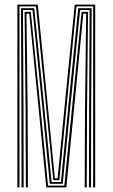

<svg xmlns="http://www.w3.org/2000/svg" viewBox="-20 -820 493 840"><path d="M56 0V-800H145.2L188 -368L220 -39.8H232L264 -367.8L307 -800H396.5V0H387.5V-792H314.5L272 -361.2L239.8 -31.8H213L180.8 -361.8L137.5 -792H65.2V0ZM74.2 0 73.8 -348 71.8 -784.2H129.8L173.2 -355.8L205.8 -23.8H246.5L279 -356L322.2 -784.2H381L379 -347.8L378.2 0H369.2L369.8 -341L372.2 -776.2H330.5L287.2 -347.5L254.5 -15.8H197.8L165.5 -347.5L122.2 -776.2H80.5L82.8 -341L83.5 0ZM93 0 92 -336.2 87.5 -768.2H114.8L157.8 -339L190.2 -8H261.5L294.2 -339.8L337 -768.2H365.2L360.8 -336.2L359.5 0H350.5L351.8 -331.5L357 -760.5H344.5L302.8 -332.8L270.2 0H182.5L150.2 -332.5L108 -760.5H95.8L101 -331.5L102.2 0Z"/></svg>

Font: Big Shoulders Inline Display Light
Style: Regular
Weight: 300
Designer: Patric King
Foundry: XO Type Co
Version: Version 1.000